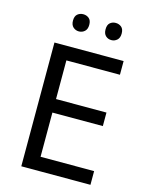

<svg xmlns="http://www.w3.org/2000/svg" viewBox="-133 -989 821 1070"><g transform="rotate(15 278.0 -454.0)"><path d="M496 0H97V-714H496V-635H187V-412H478V-334H187V-79H496ZM165 -859Q165 -885 179 -896.5Q193 -908 212 -908Q231 -908 245 -896.5Q259 -885 259 -859Q259 -834 245 -821.5Q231 -809 212 -809Q193 -809 179 -821.5Q165 -834 165 -859ZM353 -859Q353 -885 366.5 -896.5Q380 -908 399 -908Q418 -908 432 -896.5Q446 -885 446 -859Q446 -834 432 -821.5Q418 -809 399 -809Q380 -809 366.5 -821.5Q353 -834 353 -859Z"/></g></svg>

Font: Noto Sans Old North Arabian
Style: Regular
Weight: 400
Designer: Monotype Design Team
Foundry: Monotype Imaging Inc.
Version: Version 2.001; ttfautohint (v1.8.4.7-5d5b)